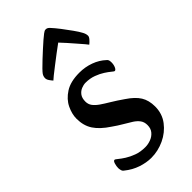

<svg xmlns="http://www.w3.org/2000/svg" viewBox="-248 -851 927 927"><g transform="rotate(-45 215.5 -387.0)"><path d="M193.7 13Q161 13 125 1Q88.9 -11 57.3 -36.6Q50.1 -41.1 47.8 -50.2Q45.5 -59.3 45.5 -65.4Q45.5 -78.2 49.8 -92.3Q54.1 -106.4 61.1 -106.4Q65.1 -106.4 76.4 -96.8Q87.8 -87.2 106.5 -75.3Q125.2 -63.4 150.9 -53.8Q176.6 -44.2 210 -44.2Q228.2 -44.2 247.3 -51.2Q266.5 -58.1 279.5 -73.3Q292.6 -88.4 292.6 -112.3Q292.6 -133.1 282.3 -147.3Q272 -161.5 254 -173.2Q236 -184.9 213 -198Q190 -211.2 164.2 -229.5Q116.4 -260.8 94 -294.7Q71.6 -328.5 71.6 -376.3Q71.6 -408 88 -442.4Q104.4 -476.8 141.2 -500.4Q177.9 -524 238.5 -524Q277.9 -524 313.4 -511Q348.9 -498.1 374.2 -474.2Q380.7 -469.8 382.2 -462.8Q383.7 -455.8 383.7 -449.4Q383.7 -433.1 378 -420.8Q372.3 -408.4 365 -408.4Q362.4 -408.4 351.4 -417.6Q340.4 -426.9 322.6 -438.4Q304.8 -450 280.2 -459.2Q255.7 -468.5 225.1 -468.5Q211.7 -468.5 196.3 -462.2Q181 -455.9 170.7 -442Q160.4 -428 160.4 -404.5Q160.4 -385.8 170.9 -371.8Q181.4 -357.9 200 -345Q218.6 -332.2 245 -316.5Q271.4 -300.7 303.5 -278.3Q346.1 -250.1 364.1 -220.9Q382.1 -191.7 382.1 -149.8Q382.1 -100.7 354.3 -64.1Q326.5 -27.5 283.2 -7.2Q239.9 13 193.7 13ZM123 -585.5Q116.4 -592.8 109.6 -602.7Q102.7 -612.5 102.7 -622.2Q102.7 -627.8 104.4 -633.5Q106 -639.2 109.9 -645Q113.9 -651 127 -664.5Q140.1 -678 158.1 -694.7Q176.1 -711.5 194.7 -728.5Q213.3 -745.5 228.8 -758.9Q244.3 -772.4 252.1 -777.9Q258.9 -783.1 262.8 -784.9Q266.6 -786.7 271.8 -786.7Q276.3 -786.7 280.6 -784.9Q284.8 -783.1 290.3 -777.9Q307.2 -759.8 326.1 -735.1Q345 -710.3 361.7 -686.8Q378.4 -663.3 386.2 -648.4Q389.9 -642.1 392.3 -634.7Q394.7 -627.3 394.7 -620.3Q394.7 -612.4 385.6 -602.2Q376.6 -592.1 368.1 -585.5Q366.6 -588.4 355.5 -601.3Q344.3 -614.1 328.8 -632.1Q313.3 -650.1 297.3 -668.1Q281.3 -686.1 269.2 -698.7Q250 -685.1 226.4 -667Q202.8 -649 180.1 -631.5Q157.4 -614 141.6 -601.4Q125.8 -588.7 123 -585.5Z"/></g></svg>

Font: Briem Hand Thin
Style: Regular
Weight: 100
Designer: Gunnlaugur SE Briem, Eben Sorkin
Foundry: Sorkin Type Co.
Version: Version 1.003